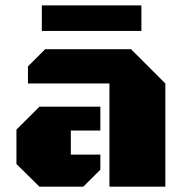

<svg xmlns="http://www.w3.org/2000/svg" viewBox="-20 -704 690 724"><path d="M392.6 0V-389.2H85.4V-453.6L150.4 -518.6H474.1L603.5 -389.2V0ZM128.9 0 42 -85.4V-215.3L128.9 -301.8H358.4V-211.9H247.1V-121.1H358.4V-64L293.9 0ZM137.7 -587.4V-683.6H513.2V-587.4Z"/></svg>

Font: Black Ops One
Style: Regular
Weight: 400
Designer: James Grieshaber, Eben Sorkin
Foundry: Sorkin Type Co.
Version: Version 1.004; ttfautohint (v1.8.4.7-5d5b)